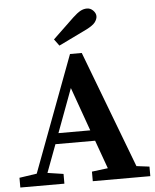

<svg xmlns="http://www.w3.org/2000/svg" viewBox="-59 -927 790 977"><g transform="rotate(-5 336.5 -439.0)"><path d="M668.9 0H375V-48.8L457 -59.1L404.8 -204.1H202.1L148.9 -62L230 -49.8V0H4.9V-49.8L94.2 -63L315.9 -654.8H376L603 -57.1L668.9 -48.8ZM384.8 -258.8 305.2 -481.9 222.2 -258.8ZM453.1 -864.3Q479.5 -837.4 455.1 -804.2Q443.8 -789.1 410.2 -772L266.1 -702.1L241.2 -735.8L349.1 -838.9Q372.1 -860.4 388.2 -869.1Q404.3 -877.9 421.9 -877.9Q439.5 -877.9 453.1 -864.3Z"/></g></svg>

Font: SourceSerifPro-Bold
Style: Bold
Weight: 700
Designer: Frank Grießhammer
Foundry: Adobe Systems Incorporated
Version: Version 1.014;PS Version 1.0;hotconv 1.0.73;makeotf.lib2.5.5